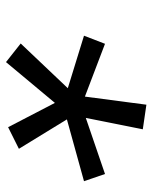

<svg xmlns="http://www.w3.org/2000/svg" viewBox="46 -855 508 640"><g transform="rotate(90 300.0 -535.0)"><path d="M187 -301 125 -350 274 -507 99 -561 126 -631 302 -564 329 -769 411 -757 373 -567 560 -631 584 -561 378 -504 476 -344 404 -308 323 -464Z"/></g></svg>

Font: Iosevka Slab Extended Oblique
Style: Regular
Weight: 400
Width: 7
Italic angle: -9°
Monospace: yes
Designer: Belleve Invis
Foundry: Belleve Invis
Version: Version 11.1.0; ttfautohint (v1.8.3)